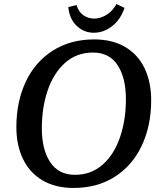

<svg xmlns="http://www.w3.org/2000/svg" viewBox="-20 -915 805 950"><path d="M61 -286Q61 -411 107 -509.5Q153 -608 240.5 -664Q328 -720 446 -720Q536 -720 599.5 -682.5Q663 -645 695.5 -577Q728 -509 728 -418Q728 -294 682 -195.5Q636 -97 549 -41Q462 15 344 15Q254 15 190.5 -22.5Q127 -60 94 -128Q61 -196 61 -286ZM603 -424Q603 -530 562 -592.5Q521 -655 440 -655Q359 -655 302 -604Q245 -553 216 -468Q187 -383 187 -280Q187 -175 228.5 -112.5Q270 -50 351 -50Q431 -50 488 -100.5Q545 -151 574 -236.5Q603 -322 603 -424ZM444 -753Q396 -753 360 -786.5Q324 -820 318 -880L359 -890Q368 -857 392 -840Q416 -823 446 -823Q477 -823 507 -841.5Q537 -860 556 -895L596 -876Q576 -817 534 -785Q492 -753 444 -753Z"/></svg>

Font: Andada Pro SemiBold
Style: Italic
Weight: 600
Italic angle: -6.99998°
Designer: Carolina Giovagnoli
Foundry: Huerta Tipografica
Version: Version 3.005